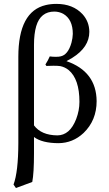

<svg xmlns="http://www.w3.org/2000/svg" viewBox="-20 -718 554 976"><path d="M287.1 -381.8Q274.9 -383.8 252 -383.8Q229 -383.8 215.8 -382.8L210.9 -390.1Q225.1 -412.6 232.9 -431.2Q248 -429.2 263.2 -429.2Q279.3 -429.2 287.1 -431.2Q325.7 -438.5 343.3 -501Q349.6 -524.9 350.1 -545.9Q350.1 -619.6 301.3 -647.9Q281.2 -658.7 256.8 -659.2Q186 -659.2 164.1 -585Q152.8 -546.4 152.8 -490.2V-80.6Q189.9 -30.8 271 -29.8Q335 -29.8 367.2 -112.8Q383.8 -156.2 383.8 -200.2Q383.8 -315.9 329.1 -361.8Q310.1 -377 287.1 -381.8ZM152.8 -21.5V61Q152.8 162.1 144 207L61 237.8L48.8 220.2Q72.8 155.8 73.2 9.8V-429.2Q73.2 -660.2 213.4 -692.4Q237.8 -698.2 267.1 -698.2Q350.6 -698.2 399.4 -646Q433.6 -608.4 434.1 -556.2Q434.1 -478 347.2 -423.8Q333.5 -415.5 317.9 -407.2Q469.7 -354.5 471.2 -204.1Q471.2 -106 404.8 -42Q350.1 9.3 276.9 9.8Q193.4 9.3 152.8 -21.5Z"/></svg>

Font: Linux Biolinum Capitals O
Style: Small Caps
Weight: 400
Designer: Philipp H. Poll
Foundry: Philipp H. Poll
Version: Version 1.0.4